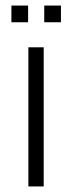

<svg xmlns="http://www.w3.org/2000/svg" viewBox="-20 -670 259 690"><path d="M82 0H137V-500H82ZM139 -590H199V-650H139ZM21 -590H81V-650H21Z"/></svg>

Font: Uncut Sans Light
Style: Regular
Weight: 300
Designer: Kasper Nordkvist
Foundry: UNCUT.wtf
Version: Version 1.304;Glyphs 3.2 (3246)